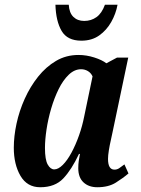

<svg xmlns="http://www.w3.org/2000/svg" viewBox="-20 -777 592 807"><path d="M149 10Q94 10 66 -38Q38 -86 38 -156Q38 -204 49.5 -257.5Q61 -311 84 -362Q107 -413 140 -454.5Q173 -496 215.5 -521Q258 -546 310 -546Q343 -546 376 -535.5Q409 -525 427 -511L472 -535H519L453 -221Q451 -210 446 -188.5Q441 -167 437.5 -145Q434 -123 434 -109Q434 -64 461 -64Q472 -64 481 -70Q490 -76 503 -86L520 -48Q498 -29 467 -9.5Q436 10 389 10Q353 10 331 -10.5Q309 -31 309 -70Q309 -87 311 -100.5Q313 -114 316 -130H312Q281 -64 246 -27Q211 10 149 10ZM208 -65Q225 -65 244 -84Q263 -103 280.5 -135.5Q298 -168 312 -207.5Q326 -247 334 -288L369 -456Q362 -471 349 -478.5Q336 -486 321 -486Q293 -486 269 -463Q245 -440 226.5 -402.5Q208 -365 195 -320.5Q182 -276 175.5 -232.5Q169 -189 169 -155Q169 -106 180.5 -85.5Q192 -65 208 -65ZM322 -606Q263 -606 239 -647Q215 -688 213 -757H269Q271 -723 288.5 -706Q306 -689 334 -689Q363 -689 385.5 -705Q408 -721 421 -757H474Q467 -719 447.5 -684.5Q428 -650 397 -628Q366 -606 322 -606Z"/></svg>

Font: Noto Serif ExtraCondensed
Style: Bold Italic
Weight: 700
Width: 2
Italic angle: -12°
Designer: Monotype Design Team
Foundry: Monotype Imaging Inc.
Version: Version 2.013; ttfautohint (v1.8.4.7-5d5b)